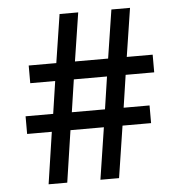

<svg xmlns="http://www.w3.org/2000/svg" viewBox="-51 -742 741 790"><g transform="rotate(-5 320.0 -347.0)"><path d="M118 0H195L227 -214H365L332 0H409L442 -214H560V-287H453L473 -421H591V-494H484L515 -694H438L407 -494H270L301 -694H224L193 -494H79V-421H182L162 -287H48V-214H150ZM239 -287 259 -421H396L376 -287Z"/></g></svg>

Font: Outfit
Style: Regular
Weight: 400
Designer: Rodrigo Fuenzalida
Foundry: fragTYPE
Version: Version 1.100;gftools[0.9.27]